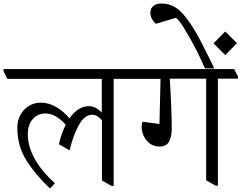

<svg xmlns="http://www.w3.org/2000/svg" viewBox="-47 -1035 1383 1098"><path d="M718 -584H603V28H590L536 -3V-347Q508 -379 482 -379Q435 -379 402 -316.5Q369 -254 351 -175L290 -210Q303 -271 329 -321Q306 -349 275 -367.5Q244 -386 214 -386Q169 -386 140.5 -354Q112 -322 112 -269Q112 -128 267 13L239 43Q157 -34 104.5 -117Q52 -200 52 -305Q52 -345 70 -378Q88 -411 118.5 -429.5Q149 -448 186 -448Q233 -448 275.5 -422.5Q318 -397 350 -358Q400 -428 461 -428Q500 -428 535 -391V-584H-5L-27 -628V-640H693L717 -597Z M1314 -598V-585H1199V27H1186L1132 -4V-585H924Q935 -409 935 -294Q935 -257 920.5 -227Q906 -197 866 -197Q832 -197 808.5 -215.5Q785 -234 774 -259.5Q763 -285 763 -306Q763 -324 768 -339L865 -326L871 -584H712L690 -628V-640H1292Z M1101 -799Q1116 -769 1120 -762Q1169 -665 1178 -644H1125Q1082 -739 1074 -753Q986 -919 959 -933L844 -899Q832 -909 822.5 -926Q813 -943 813 -961Q813 -987 830 -1001Q847 -1015 877 -1015Q944 -1015 995 -960Q1046 -905 1101 -799ZM1308 -788 1241 -720 1174 -787 1241 -855Z"/></svg>

Font: Martel Light
Style: Regular
Weight: 300
Designer: Dan Reynolds
Foundry: Dan Reynolds
Version: Version 1.001; ttfautohint (v1.1) -l 5 -r 5 -G 72 -x 0 -D la